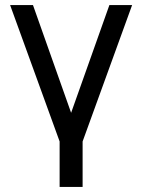

<svg xmlns="http://www.w3.org/2000/svg" viewBox="-20 -560 563 760"><path d="M216 180V0L20 -540H110.5L261.5 -113.5L413 -540H503L307 0V180Z"/></svg>

Font: Vela Sans Med
Style: Regular
Weight: 500
Designer: Principal design: Mikhail Sharanda - project Manrope.
Design modification: Ravid Balaliev
Foundry: Mikhail Sharanda
Version: Version 1.001